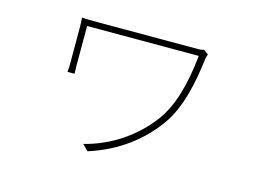

<svg xmlns="http://www.w3.org/2000/svg" viewBox="-82 -665 1165 867"><g transform="rotate(15 500.0 -231.5)"><path d="M774 -521C767 -518 755 -517 748 -517H281C249 -517 222 -517 204 -519C205 -505 206 -491 206 -475V-303C206 -295 206 -279 204 -265H237C237 -279 236 -293 236 -303V-488H758C743 -342 711 -241 659 -170C585 -71 479 0 357 31L384 58C519 15 619 -62 689 -159C751 -245 776 -368 790 -484C791 -490 794 -501 796 -505Z"/></g></svg>

Font: Genne Gothic ExtraLight
Style: Regular
Weight: 250
Designer: Ryoko NISHIZUKA (kana & ideographs); Paul D. Hunt (Latin, Greek & Cyrillic); Wenlong ZHANG (bopomofo); Sandoll Communica
Foundry: Adobe Systems Incorporated
Version: Version 1.004;PS 1.004;hotconv 16.6.51;makeotf.lib2.5.65220